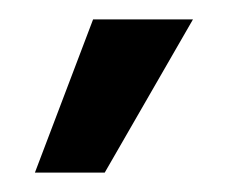

<svg xmlns="http://www.w3.org/2000/svg" viewBox="-20 -767 233 198"><path d="M76 -747H179L88 -589H16Z"/></svg>

Font: Palanquin Medium
Style: Regular
Weight: 500
Designer: Pria Ravichandran
Version: Version 1.0.4